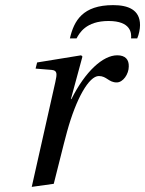

<svg xmlns="http://www.w3.org/2000/svg" viewBox="-20 -718 567 750"><path d="M104 12 190 0C207 -65 226 -146 242 -204C278 -335 328 -421 366 -421C397 -421 404 -396 436 -396C461 -396 483 -429 483 -458C484 -485 470 -502 438 -502C382 -502 313 -439 259 -331H257L302 -497L297 -502L125 -474L119 -450L181 -445C205 -443 203 -429 196 -397ZM527 -620C527 -681 479 -698 422 -698C303 -698 269 -637 253 -568H279C290 -588 315 -636 404 -636C492 -636 494 -588 492 -568H516C523 -584 527 -605 527 -620Z"/></svg>

Font: Heuristica
Style: Italic
Weight: 400
Italic angle: -13°
Version: Version 1.0.1